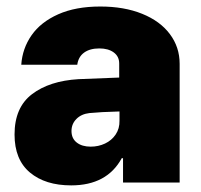

<svg xmlns="http://www.w3.org/2000/svg" viewBox="-20 -557 612 586"><path d="M219.7 -315.4 343.8 -320.3V-363.3Q343.8 -384.8 327.1 -397Q310.5 -409.2 283.2 -409.2Q254.4 -409.2 236.8 -396.5Q219.2 -383.8 215.8 -359.4H44.9Q48.3 -409.2 76.4 -449.5Q104.5 -489.7 157.7 -513.4Q210.9 -537.1 286.1 -537.1Q358.9 -537.1 413.8 -514.9Q468.8 -492.7 498.5 -452.9Q528.3 -413.1 528.3 -362.3V0H355.5V-74.2H351.6Q306.6 8.8 197.3 8.8Q118.2 8.8 71.3 -30.5Q24.4 -69.8 24.4 -146.5Q24.4 -229 77.6 -269.5Q130.9 -310.1 219.7 -315.4ZM256.8 -109.4Q280.3 -109.4 300.5 -118.9Q320.8 -128.4 333 -146.5Q345.2 -164.6 344.7 -188.5V-216.8Q286.6 -215.3 252.9 -211.9Q228 -209 213.1 -193.8Q198.2 -178.7 198.2 -157.2Q198.2 -134.3 214.4 -121.8Q230.5 -109.4 256.8 -109.4Z"/></svg>

Font: Pretendard Std Black
Style: Regular
Weight: 900
Designer: Base glyphs from Inter by Rasmus Andersson; Hangeul glyphs from Noto Sans CJK(Source Han Sans) by Jang Soo-young and Kan
Foundry: Kil Hyung-jin
Version: Version 1.309